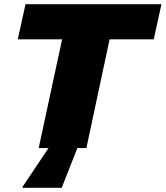

<svg xmlns="http://www.w3.org/2000/svg" viewBox="-20 -708 792 918"><path d="M165 0 277 -520H65L102 -688H752L715 -520H504L393 0ZM88 190V185L224 -18H356L355 -13L275 190Z"/></svg>

Font: Saira Expanded ExtraBold
Style: Italic
Weight: 800
Width: 7
Italic angle: -12°
Designer: Hector Gatti with collaboration of the Omnibus-Type team
Foundry: Omnibus-Type
Version: Version 1.101